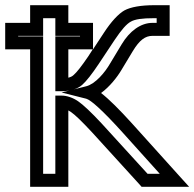

<svg xmlns="http://www.w3.org/2000/svg" viewBox="-92 -694 748 739"><path d="M265 -504 247 -476C221 -438 203 -415 191 -405C186 -400 179 -397 171 -395V-504H241H265ZM24 -649V-606H-47H-72V-581V-529V-504H-47H24V0V25H49H146H171V0V-269C174 -267 177 -265 181 -263C197 -252 223 -227 262 -185L446 17L453 25H465H580H636L598 -17L416 -219C368 -272 328 -312 297 -336C330 -360 359 -397 375 -424L419 -497C445 -540 467 -556 495 -556H536H561V-581V-649V-674H536H501C451 -674 411 -667 387 -654C364 -641 336 -611 308 -568L266 -504V-529V-581V-606H241H171V-649V-674H146H49H24V-649ZM74 -624H121V-581V-556H146H216V-554H146H121V-529V-368V-343H146C176 -343 206 -351 224 -367C240 -381 262 -409 288 -448L349 -540C376 -580 395 -602 412 -611C428 -620 455 -624 501 -624H511V-606H495C450 -606 407 -575 376 -523L332 -450C312 -415 275 -371 240 -362L145 -338L240 -314C258 -309 303 -269 379 -185L523 -25H476L299 -219C259 -262 228 -291 209 -304C189 -318 165 -326 146 -326H121V-301V-25H74V-529V-554H49H-22V-556H49H74V-581V-624Z"/></svg>

Font: Gamestation DisplayOutline
Style: Regular
Weight: 400
Designer: Jonas Hecksher
Foundry: Jonas Hecksher, Playtypeª, e-types AS
Version: Version 1.003